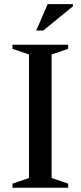

<svg xmlns="http://www.w3.org/2000/svg" viewBox="-20 -886 380 906"><path d="M301.5 -19.5V0H39V-19.5L117 -46V-629L39 -655.5V-675H301.5V-655.5L223.5 -629V-46ZM151 -742 205 -866.5H324V-856L184 -742Z"/></svg>

Font: Newsreader 24pt Medium
Style: Regular
Weight: 500
Designer: Hugues Gentile
Foundry: Production Type
Version: Version 1.003